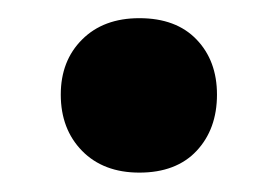

<svg xmlns="http://www.w3.org/2000/svg" viewBox="-20 -180 297 206"><path d="M129.5 5.2Q91 5.2 68.1 -18.1Q45.2 -41.5 45.2 -78.5Q45.2 -114.8 68.1 -137.6Q91 -160.5 129.5 -160.5Q169 -160.5 190.9 -137.6Q212.8 -114.8 212.8 -78.5Q212.8 -41.5 190.9 -18.1Q169 5.2 129.5 5.2Z"/></svg>

Font: Nunito ExtraLight
Style: Regular
Weight: 200
Designer: Vernon Adams
Foundry: Vernon Adams
Version: Version 3.602;April 4, 2023;FontCreator 14.0.0.2856 64-bit